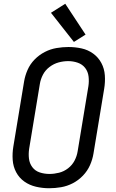

<svg xmlns="http://www.w3.org/2000/svg" viewBox="-20 -993 616 1021"><path d="M241 8Q273 8 305 2.5Q337 -3 367 -18.5Q397 -34 421 -59Q445 -84 458.5 -114.5Q472 -145 477 -176L534 -521Q540 -557 537.5 -592.5Q535 -628 519 -658Q503 -688 475.5 -708Q448 -728 414 -735.5Q380 -743 344 -743Q313 -743 280.5 -737.5Q248 -732 218 -716.5Q188 -701 164 -676.5Q140 -652 126.5 -621Q113 -590 108 -559L51 -214Q45 -178 47.5 -142.5Q50 -107 66 -77Q82 -47 109.5 -27.5Q137 -8 171.5 0Q206 8 241 8ZM243 -68Q216 -68 191.5 -76Q167 -84 152 -104Q137 -124 134 -149.5Q131 -175 135 -202L192 -547Q196 -572 208.5 -596Q221 -620 243.5 -637Q266 -654 291.5 -661Q317 -668 343 -668Q369 -668 393.5 -659.5Q418 -651 433 -631.5Q448 -612 451 -586Q454 -560 450 -534L393 -189Q389 -163 376.5 -139Q364 -115 342 -98Q320 -81 294 -74.5Q268 -68 243 -68ZM373 -770 435 -809 327 -973 251 -925Z"/></svg>

Font: Iosevka Sparkle
Style: Italic
Weight: 400
Italic angle: -9°
Designer: Belleve Invis
Foundry: Belleve Invis
Version: Version 4.5.0; ttfautohint (v1.8.3)